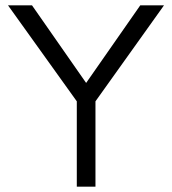

<svg xmlns="http://www.w3.org/2000/svg" viewBox="-20 -700 645 720"><path d="M268 -320 10 -680H100L303 -389L506 -680H595L338 -320V0H268Z"/></svg>

Font: Teachers[wght]
Style: Regular
Weight: 400
Designer: Alfredo Marco Pradil & Chank Diesel
Version: Version 1.000;Glyphs 3.1.2 (3151)